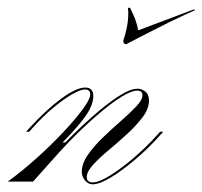

<svg xmlns="http://www.w3.org/2000/svg" viewBox="-68 -473 527 500"><path d="M8 -130H0L9 -140Q53 -188 92 -216.5Q131 -245 154 -245Q175 -245 175 -223Q175 -201 157 -174Q139 -147 95 -102H102Q135 -136 171.5 -168.5Q208 -201 239.5 -221.5Q271 -242 290 -242Q301 -242 310.5 -234.5Q320 -227 320 -211Q320 -190 303.5 -168Q287 -146 263 -124Q239 -102 215 -82Q191 -62 174.5 -44Q158 -26 158 -12Q158 2 174 2Q189 2 217 -15Q245 -32 278 -60Q311 -88 340 -120L349 -130H357L350 -122Q318 -86 283.5 -57Q249 -28 220 -10.5Q191 7 173 7Q162 7 153.5 -3Q145 -13 145 -26Q145 -47 161 -70Q177 -93 200.5 -115.5Q224 -138 247.5 -158.5Q271 -179 287 -196Q303 -213 303 -225Q303 -237 289 -237Q275 -237 251 -222.5Q227 -208 198 -184Q169 -160 139.5 -131.5Q110 -103 85 -75L18 0H-48Q-12 -26 26 -60Q64 -94 96 -128Q128 -162 147.5 -188.5Q167 -215 167 -227Q167 -240 153 -240Q141 -240 118 -226.5Q95 -213 68.5 -190.5Q42 -168 17 -140ZM438 -449 439 -446Q427 -441 400.5 -428.5Q374 -416 344.5 -401Q315 -386 291.5 -374Q268 -362 261 -358Q253 -358 253 -367Q258 -381 262 -400Q266 -419 266 -436Q266 -440 266 -443.5Q266 -447 265 -451Q265 -453 268 -453Q271 -453 272 -450Q279 -436 284 -423Q289 -410 292 -394Z"/></svg>

Font: Ballet 72pt
Style: Regular
Weight: 400
Designer: Maximiliano R. Sproviero
Foundry: Omnibus-Type
Version: Version 1.100; ttfautohint (v1.8.3)